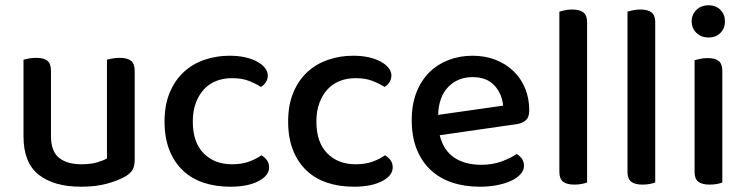

<svg xmlns="http://www.w3.org/2000/svg" viewBox="-20 -693 2829 727"><path d="M69 -467Q76 -469 89 -471.5Q102 -474 117 -474Q146 -474 159.5 -463Q173 -452 173 -425V-178Q173 -120 203.5 -95.5Q234 -71 288 -71Q323 -71 347 -78Q371 -85 385 -93V-467Q393 -469 405.5 -471.5Q418 -474 433 -474Q462 -474 476 -463Q490 -452 490 -425V-88Q490 -66 483 -52Q476 -38 455 -25Q429 -10 386.5 2Q344 14 287 14Q184 14 126.5 -31.5Q69 -77 69 -176Z M858 -397Q826 -397 799 -386.5Q772 -376 752.5 -355Q733 -334 721.5 -303.5Q710 -273 710 -233Q710 -154 751 -112.5Q792 -71 858 -71Q896 -71 923 -81Q950 -91 970 -105Q983 -97 991 -86Q999 -75 999 -59Q999 -28 958.5 -7Q918 14 852 14Q797 14 751.5 -1Q706 -16 673 -47Q640 -78 621.5 -124.5Q603 -171 603 -233Q603 -295 622.5 -342Q642 -389 675.5 -420Q709 -451 754 -466.5Q799 -482 849 -482Q882 -482 908.5 -476Q935 -470 954 -459.5Q973 -449 983.5 -435.5Q994 -422 994 -407Q994 -393 986.5 -381.5Q979 -370 968 -364Q947 -377 921.5 -387Q896 -397 858 -397Z M1326 -397Q1294 -397 1267 -386.5Q1240 -376 1220.5 -355Q1201 -334 1189.5 -303.5Q1178 -273 1178 -233Q1178 -154 1219 -112.5Q1260 -71 1326 -71Q1364 -71 1391 -81Q1418 -91 1438 -105Q1451 -97 1459 -86Q1467 -75 1467 -59Q1467 -28 1426.5 -7Q1386 14 1320 14Q1265 14 1219.5 -1Q1174 -16 1141 -47Q1108 -78 1089.5 -124.5Q1071 -171 1071 -233Q1071 -295 1090.5 -342Q1110 -389 1143.5 -420Q1177 -451 1222 -466.5Q1267 -482 1317 -482Q1350 -482 1376.5 -476Q1403 -470 1422 -459.5Q1441 -449 1451.5 -435.5Q1462 -422 1462 -407Q1462 -393 1454.5 -381.5Q1447 -370 1436 -364Q1415 -377 1389.5 -387Q1364 -397 1326 -397Z M1645 -181Q1659 -124 1699.5 -96.5Q1740 -69 1803 -69Q1845 -69 1880 -82Q1915 -95 1936 -110Q1964 -94 1964 -65Q1964 -48 1951 -33.5Q1938 -19 1915.5 -8.5Q1893 2 1862.5 8Q1832 14 1797 14Q1739 14 1691.5 -2Q1644 -18 1610 -50Q1576 -82 1557.5 -129Q1539 -176 1539 -238Q1539 -298 1557 -343.5Q1575 -389 1606 -419.5Q1637 -450 1679 -466Q1721 -482 1769 -482Q1817 -482 1856.5 -466.5Q1896 -451 1924.5 -423.5Q1953 -396 1968.5 -358Q1984 -320 1984 -275Q1984 -250 1972 -238.5Q1960 -227 1937 -223ZM1769 -401Q1714 -401 1677.5 -364Q1641 -327 1639 -258L1885 -293Q1881 -338 1852 -369.5Q1823 -401 1769 -401Z M2155 6Q2126 6 2112 -5Q2098 -16 2098 -42V-649Q2105 -651 2118 -654Q2131 -657 2146 -657Q2175 -657 2189 -646Q2203 -635 2203 -609V-2Q2195 1 2182.5 3.5Q2170 6 2155 6Z M2413 6Q2384 6 2370 -5Q2356 -16 2356 -42V-649Q2363 -651 2376 -654Q2389 -657 2404 -657Q2433 -657 2447 -646Q2461 -635 2461 -609V-2Q2453 1 2440.5 3.5Q2428 6 2413 6Z M2715 -2Q2708 1 2695.5 3.5Q2683 6 2667 6Q2638 6 2624 -5Q2610 -16 2610 -42V-465Q2618 -467 2630.5 -470Q2643 -473 2659 -473Q2688 -473 2701.5 -462Q2715 -451 2715 -424ZM2599 -612Q2599 -638 2617 -655.5Q2635 -673 2663 -673Q2691 -673 2708 -655.5Q2725 -638 2725 -612Q2725 -586 2708 -568.5Q2691 -551 2663 -551Q2635 -551 2617 -568.5Q2599 -586 2599 -612Z"/></svg>

Font: Baloo Tammudu 2 Medium
Style: Regular
Weight: 500
Designer: Maithili Shingre, Omkar Shende and Ek Type
Foundry: Ek Type
Version: Version 1.640;hotconv 1.0.111;makeotfexe 2.5.65597; ttfautoh